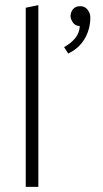

<svg xmlns="http://www.w3.org/2000/svg" viewBox="-20 -726 401 746"><path d="M80 0V-696L129 -706V0ZM292 -702Q310 -702 320.5 -688Q331 -674 331 -659Q331 -613 309 -575.5Q287 -538 245 -518L229 -543Q255 -557 272 -577.5Q289 -598 290 -625Q272 -625 263 -639Q254 -653 254 -663Q254 -678 263.5 -690Q273 -702 292 -702Z"/></svg>

Font: Palanquin Thin
Style: Regular
Weight: 250
Designer: Pria Ravichandran
Version: Version 1.001